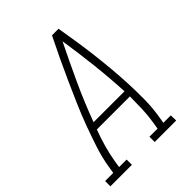

<svg xmlns="http://www.w3.org/2000/svg" viewBox="-243 -844 953 953"><g transform="rotate(-45 233.5 -367.5)"><path d="M-33 0V-37H24L30 -74Q39 -130 57.5 -186.5Q76 -243 96.5 -298.5Q117 -354 141 -409Q165 -464 189.5 -518.5Q214 -573 239.5 -627Q265 -681 292 -735H338Q347 -681 355.5 -627Q364 -573 370.5 -518.5Q377 -464 382 -409Q387 -354 389.5 -298.5Q392 -243 391.5 -186.5Q391 -130 382 -74L376 -37H428L429 0H278V-37H335L341 -74Q348 -117 349.5 -160.5Q351 -204 351 -247H119Q103 -204 90.5 -160.5Q78 -117 71 -74L65 -37H118V0ZM133 -284H350Q345 -384 334 -482Q323 -580 308 -677Q260 -580 215 -482Q170 -384 133 -284Z"/></g></svg>

Font: Iosevka Curly Slab Extralight
Style: Italic
Weight: 200
Italic angle: -9°
Monospace: yes
Designer: Belleve Invis
Foundry: Belleve Invis
Version: Version 22.1.2; ttfautohint (v1.8.4)